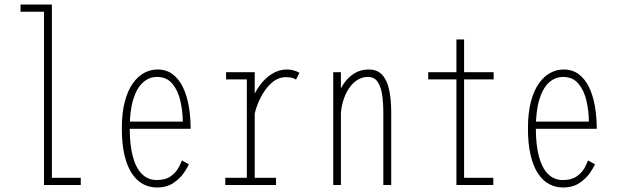

<svg xmlns="http://www.w3.org/2000/svg" viewBox="-20 -820 2740 851"><path d="M210 -32H338V0H175V-768H71V-800H210Z M543 -281H790Q790 -327 779.5 -372.8Q769 -418.5 744 -448.8Q719 -479 676 -479Q641 -479 613.8 -454.8Q586.5 -430.5 570.8 -380Q555 -329.5 555 -251Q555 -178.5 568.5 -127.2Q582 -76 608.8 -49Q635.5 -22 675 -22Q713 -22 736 -38.2Q759 -54.5 770.5 -75.2Q782 -96 786 -109L817 -92Q811.5 -78 794.8 -53.5Q778 -29 748.5 -9Q719 11 675 11Q641.5 11 613.2 -4.5Q585 -20 564 -52Q543 -84 531.5 -133.5Q520 -183 520 -251Q520 -319.5 533 -369Q546 -418.5 568.5 -450.2Q591 -482 619.2 -497Q647.5 -512 678 -512Q717.5 -512 745.5 -490.8Q773.5 -469.5 791 -433Q808.5 -396.5 816.8 -349Q825 -301.5 825 -249H543Z M1080 -284Q1080 -326 1093.2 -366.5Q1106.5 -407 1130.2 -440Q1154 -473 1185.2 -492.5Q1216.5 -512 1252 -512Q1264 -512 1275 -509.5Q1286 -507 1294.5 -503.5Q1303 -500 1307 -497L1292 -467Q1288.5 -470.5 1277.2 -474.2Q1266 -478 1247 -478Q1212.5 -478 1183.8 -452.5Q1155 -427 1134.8 -386.8Q1114.5 -346.5 1106 -303ZM1109 -32H1203.5V0H978.5V-32H1074V-468H982V-500H1109V-407Z M1457 0Q1457 -109 1457 -184Q1457 -259 1457 -308Q1457 -357 1457 -387.2Q1457 -417.5 1457 -436Q1457 -454.5 1457 -468.8Q1457 -483 1457 -500H1491V-402V0ZM1679 0V-321Q1679 -363.5 1673.8 -399.5Q1668.5 -435.5 1653.8 -457.2Q1639 -479 1610 -479Q1584.5 -479 1563 -465Q1541.5 -451 1525.5 -426.5Q1509.5 -402 1500.2 -370Q1491 -338 1490 -302H1460Q1460.5 -340 1470.8 -377.2Q1481 -414.5 1500.8 -445Q1520.5 -475.5 1549 -493.8Q1577.5 -512 1614 -512Q1653 -512 1674.8 -487.5Q1696.5 -463 1705.2 -420.2Q1714 -377.5 1714 -322V0Z M1878 -468V-500H2168V-468ZM2037 -32H2166.5V0H2003V-645H2037Z M2343 -281H2590Q2590 -327 2579.5 -372.8Q2569 -418.5 2544 -448.8Q2519 -479 2476 -479Q2441 -479 2413.8 -454.8Q2386.5 -430.5 2370.8 -380Q2355 -329.5 2355 -251Q2355 -178.5 2368.5 -127.2Q2382 -76 2408.8 -49Q2435.5 -22 2475 -22Q2513 -22 2536 -38.2Q2559 -54.5 2570.5 -75.2Q2582 -96 2586 -109L2617 -92Q2611.5 -78 2594.8 -53.5Q2578 -29 2548.5 -9Q2519 11 2475 11Q2441.5 11 2413.2 -4.5Q2385 -20 2364 -52Q2343 -84 2331.5 -133.5Q2320 -183 2320 -251Q2320 -319.5 2333 -369Q2346 -418.5 2368.5 -450.2Q2391 -482 2419.2 -497Q2447.5 -512 2478 -512Q2517.5 -512 2545.5 -490.8Q2573.5 -469.5 2591 -433Q2608.5 -396.5 2616.8 -349Q2625 -301.5 2625 -249H2343Z"/></svg>

Font: League Mono Thin Condensed
Style: Regular
Weight: 100
Width: 1
Designer: Tyler Finck
Foundry: The League of Moveable Type / Tyler Finck
Version: Version 2.300;RELEASE